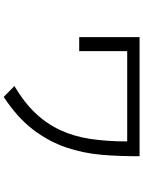

<svg xmlns="http://www.w3.org/2000/svg" viewBox="112 -807 776 1040"><g transform="rotate(90 500.0 -287.0)"><path d="M826 -655Q827 -550 818.5 -449.5Q810 -349 778 -255.5Q746 -162 681.5 -77.5Q617 7 505 81L446 23Q534 -29 592 -90Q650 -151 684.5 -225Q719 -299 732.5 -388.5Q746 -478 746 -588H257V-328H181V-655Z"/></g></svg>

Font: D2Coding ligature
Style: Regular
Weight: 400
Monospace: yes
Designer: Yong-Rak Park; Jeong-Hwan Yoon; Sang-Min Lee;
Foundry: NHN Corporation
Version: Version 1.3.2; Build 20180524